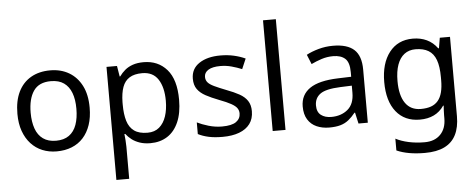

<svg xmlns="http://www.w3.org/2000/svg" viewBox="-59 -916 3252 1313"><g transform="rotate(-5 1566.5 -260.0)"><path d="M551 -269Q551 -202 533.5 -150.5Q516 -99 483.5 -63Q451 -27 404.5 -8.5Q358 10 301 10Q248 10 203 -8.5Q158 -27 125 -63Q92 -99 73.5 -150.5Q55 -202 55 -269Q55 -358 85 -419.5Q115 -481 171 -513.5Q227 -546 304 -546Q377 -546 432.5 -513.5Q488 -481 519.5 -419.5Q551 -358 551 -269ZM146 -269Q146 -206 162.5 -159.5Q179 -113 214 -88Q249 -63 303 -63Q357 -63 392 -88Q427 -113 443.5 -159.5Q460 -206 460 -269Q460 -333 443 -378Q426 -423 391.5 -447.5Q357 -472 302 -472Q220 -472 183 -418Q146 -364 146 -269Z M945 -546Q1044 -546 1104.5 -477Q1165 -408 1165 -269Q1165 -178 1137.5 -115.5Q1110 -53 1060.5 -21.5Q1011 10 944 10Q903 10 871 -1Q839 -12 816.5 -29.5Q794 -47 778 -68H772Q774 -51 776 -25Q778 1 778 20V240H690V-536H762L774 -463H778Q794 -486 816.5 -505Q839 -524 870.5 -535Q902 -546 945 -546ZM929 -472Q875 -472 842 -451.5Q809 -431 794 -390Q779 -349 778 -286V-269Q778 -203 792 -157Q806 -111 839.5 -87Q873 -63 931 -63Q980 -63 1011.5 -90Q1043 -117 1058.5 -163.5Q1074 -210 1074 -270Q1074 -362 1038.5 -417Q1003 -472 929 -472Z M1654 -148Q1654 -96 1628 -61Q1602 -26 1554 -8Q1506 10 1440 10Q1384 10 1343.5 1Q1303 -8 1272 -24V-104Q1304 -88 1349.5 -74.5Q1395 -61 1442 -61Q1509 -61 1539 -82.5Q1569 -104 1569 -140Q1569 -160 1558 -176Q1547 -192 1518.5 -208Q1490 -224 1437 -244Q1385 -264 1348 -284Q1311 -304 1291 -332Q1271 -360 1271 -404Q1271 -472 1326.5 -509Q1382 -546 1472 -546Q1521 -546 1563.5 -536.5Q1606 -527 1643 -510L1613 -440Q1579 -454 1542 -464Q1505 -474 1466 -474Q1412 -474 1383.5 -456.5Q1355 -439 1355 -409Q1355 -387 1368 -371.5Q1381 -356 1411.5 -341.5Q1442 -327 1493 -307Q1544 -288 1580 -268Q1616 -248 1635 -219.5Q1654 -191 1654 -148Z M1872 0H1784V-760H1872Z M2245 -545Q2343 -545 2390 -502Q2437 -459 2437 -365V0H2373L2356 -76H2352Q2329 -47 2304.5 -27.5Q2280 -8 2248.5 1Q2217 10 2172 10Q2124 10 2085.5 -7Q2047 -24 2025 -59.5Q2003 -95 2003 -149Q2003 -229 2066 -272.5Q2129 -316 2260 -320L2351 -323V-355Q2351 -422 2322 -448Q2293 -474 2240 -474Q2198 -474 2160 -461.5Q2122 -449 2089 -433L2062 -499Q2097 -518 2145 -531.5Q2193 -545 2245 -545ZM2271 -259Q2171 -255 2132.5 -227Q2094 -199 2094 -148Q2094 -103 2121.5 -82Q2149 -61 2192 -61Q2260 -61 2305 -98.5Q2350 -136 2350 -214V-262Z M2793 -546Q2846 -546 2888.5 -526Q2931 -506 2961 -465H2966L2978 -536H3048V9Q3048 85 3022 136.5Q2996 188 2943 214Q2890 240 2808 240Q2750 240 2701.5 231.5Q2653 223 2615 206V125Q2653 145 2704 156Q2755 167 2813 167Q2882 167 2921.5 126.5Q2961 86 2961 16V-5Q2961 -17 2962 -39.5Q2963 -62 2964 -71H2960Q2932 -30 2890.5 -10Q2849 10 2794 10Q2690 10 2631.5 -63Q2573 -136 2573 -267Q2573 -395 2631.5 -470.5Q2690 -546 2793 -546ZM2805 -472Q2760 -472 2728.5 -448Q2697 -424 2680.5 -378Q2664 -332 2664 -266Q2664 -167 2700.5 -114.5Q2737 -62 2807 -62Q2848 -62 2877 -72.5Q2906 -83 2925 -105.5Q2944 -128 2953 -163Q2962 -198 2962 -246V-267Q2962 -340 2945.5 -385Q2929 -430 2894 -451Q2859 -472 2805 -472Z"/></g></svg>

Font: Noto Sans Tamil
Style: Regular
Weight: 400
Designer: Jelle Bosma - Monotype Design Team
Foundry: Monotype Imaging Inc.
Version: Version 2.003